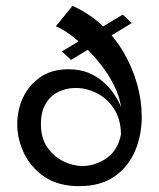

<svg xmlns="http://www.w3.org/2000/svg" viewBox="-20 -627 545 657"><path d="M251 10Q180 10 133 -21.5Q86 -53 62.5 -102Q39 -151 39 -202Q39 -251 59 -293.5Q79 -336 118 -363Q157 -390 214 -390Q254 -390 283.5 -377.5Q313 -365 334 -346Q355 -327 368 -308.5Q381 -290 387 -277Q393 -264 393 -263H394Q388 -300 369.5 -336.5Q351 -373 325 -406Q299 -439 270.5 -466Q242 -493 216 -511.5Q190 -530 171 -537L228 -607Q286 -581 330 -539.5Q374 -498 404 -446Q434 -394 449.5 -338Q465 -282 465 -228Q465 -164 442 -110Q419 -56 371.5 -23Q324 10 251 10ZM394 -168Q393 -220 370 -255Q347 -290 311.5 -308Q276 -326 239 -326Q207 -326 179.5 -312.5Q152 -299 136 -271.5Q120 -244 120 -202Q120 -155 141.5 -123.5Q163 -92 196 -75.5Q229 -59 262 -59Q306 -59 345 -86Q384 -113 394 -168ZM223 -422 192 -451 400 -577 431 -548Z"/></svg>

Font: Darker Grotesque Light SemiBold
Style: Regular
Weight: 600
Version: Version 1.000;gftools[0.9.28]